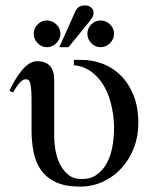

<svg xmlns="http://www.w3.org/2000/svg" viewBox="-20 -682 551 712"><path d="M403 -557Q403 -537 388 -522Q373 -507 353 -507Q333 -507 318.5 -522Q304 -537 304 -557Q304 -577 318.5 -591.5Q333 -606 353 -606Q373 -606 388 -591.5Q403 -577 403 -557ZM259 -639Q264 -650 272.5 -656Q281 -662 297 -662Q307 -662 317 -655Q327 -648 327 -633Q327 -624 319.5 -613Q312 -602 300 -588L234 -507H200ZM204 -557Q204 -537 189 -522Q174 -507 154 -507Q134 -507 119.5 -522Q105 -537 105 -557Q105 -577 119.5 -591.5Q134 -606 154 -606Q174 -606 189 -591.5Q204 -577 204 -557ZM281 -460Q323 -460 361 -445.5Q399 -431 428.5 -401.5Q458 -372 475.5 -328Q493 -284 493 -225Q493 -176 476.5 -133.5Q460 -91 431 -59Q402 -27 362.5 -8.5Q323 10 277 10Q222 10 187 -6.5Q152 -23 132 -51.5Q112 -80 104.5 -118Q97 -156 97 -198V-318Q97 -347 93.5 -367.5Q90 -388 77 -388Q69 -388 62 -383Q55 -378 49 -370.5Q43 -363 37.5 -354.5Q32 -346 29 -339L15 -345Q24 -365 35.5 -384.5Q47 -404 60 -420Q73 -436 87.5 -445.5Q102 -455 118 -455Q181 -455 181 -385V-174Q181 -153 185.5 -126Q190 -99 201.5 -75Q213 -51 232.5 -34.5Q252 -18 283 -18Q316 -18 338.5 -34Q361 -50 375.5 -76Q390 -102 396.5 -136.5Q403 -171 403 -209Q403 -252 391 -299.5Q379 -347 353 -382Q311 -436 254 -440V-460Z"/></svg>

Font: STIXGeneralUnicodeRegular
Style: Regular
Weight: 400
Designer: MicroPress Inc., with final additions and corrections provided by Coen Hoffman, Elsevier (retired)
Version: Version 1.1.0